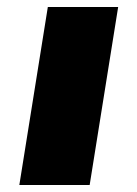

<svg xmlns="http://www.w3.org/2000/svg" viewBox="-20 -526 391 546"><path d="M35 0 116 -506H316L235 0Z"/></svg>

Font: Nunito Sans 7pt SemiExpanded Black
Style: Italic
Weight: 900
Width: 6
Italic angle: -9°
Designer: Vernon Adams
Foundry: Vernon Adams
Version: Version 3.101;gftools[0.9.27]